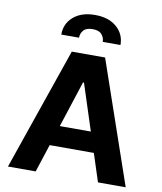

<svg xmlns="http://www.w3.org/2000/svg" viewBox="-101 -1043 950 1124"><g transform="rotate(10 374.0 -481.0)"><path d="M188.6 0H23.8L274.9 -727.3H473L723.7 0H558.9L376.8 -561.1H371.1ZM178.3 -285.9H567.5V-165.8H178.3ZM197.1 -815Q196.7 -879.6 244.3 -921Q291.9 -962.4 372.9 -962.4Q453.8 -962.4 501.4 -921Q549 -879.6 549 -815H443.5Q443.5 -839.8 427.2 -859Q410.9 -878.2 372.9 -878.2Q334.5 -878.2 318.4 -858.8Q302.2 -839.5 302.6 -815Z"/></g></svg>

Font: InterMG
Style: Bold
Weight: 700
Designer: Rasmus Andersson
Foundry: rsms
Version: Version 3.019;December 26, 2023;FontCreator 15.0.0.2955 64-b